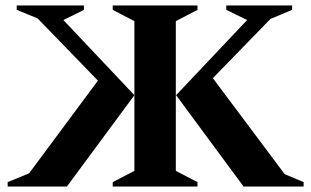

<svg xmlns="http://www.w3.org/2000/svg" viewBox="-20 -680 1135 700"><path d="M391 0V-16L470 -57V-603L391 -644V-660H700V-644L621 -603V-57L700 -16V0ZM622 -333 881 -607 805 -644V-660H1045V-644L966 -611L756 -395L1018 -45L1087 -16V0H868ZM470 -333 224 0H8V-16L86 -48L337 -386L117 -613L41 -644V-660H286V-644L211 -607Z"/></svg>

Font: Spectral SC
Style: Bold
Weight: 700
Designer: Jean-Baptiste Levee
Foundry: Production Type
Version: Version 2.001